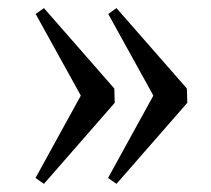

<svg xmlns="http://www.w3.org/2000/svg" viewBox="-20 -466 525 478"><path d="M446.3 -210 270 -8.3 249 -22.9 361.8 -228 249.5 -431.2 270 -445.8 445.3 -245.6ZM265.6 -210 89.4 -8.3 68.4 -22.9 181.2 -228 68.8 -431.2 89.4 -445.8 264.6 -245.6Z"/></svg>

Font: Gentium Plus
Style: Regular
Weight: 400
Designer: J. Victor Gaultney, Annie Olsen, Iska Routamaa
Foundry: SIL International
Version: Version 1.510